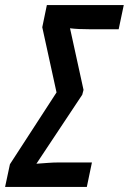

<svg xmlns="http://www.w3.org/2000/svg" viewBox="-60 -734 506 754"><path d="M-40 0 -21 -89 162 -371 106 -627 124 -714H426L406 -619H298Q273 -619 251 -620Q229 -621 215 -623L268 -381L263 -362L83 -91Q110 -93 130.5 -94.5Q151 -96 170 -96H301L281 0Z"/></svg>

Font: Noto Sans ExtraCondensed SemiBold
Style: Italic
Weight: 600
Width: 2
Italic angle: -12°
Designer: Monotype Design Team
Foundry: Monotype Imaging Inc.
Version: Version 2.013; ttfautohint (v1.8.4.7-5d5b)